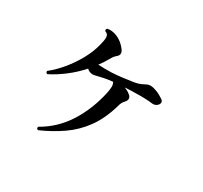

<svg xmlns="http://www.w3.org/2000/svg" viewBox="-160 -990 1320 1246"><g transform="rotate(30 500.0 -367.0)"><path d="M253 32Q237 27 243 12Q354 -51 422.5 -159Q491 -267 521 -406Q526 -432 526.5 -450.5Q527 -469 518 -484Q479 -480 454 -474.5Q429 -469 412 -465Q399 -462 390 -460Q381 -458 373 -459Q349 -462 335 -477Q289 -425 234 -383Q179 -341 123 -313Q109 -318 112 -331Q159 -368 202 -420Q245 -472 278 -532Q311 -592 326 -653Q336 -690 335 -712.5Q334 -735 310 -743Q306 -748 307 -753.5Q308 -759 313 -763Q345 -771 385.5 -754.5Q426 -738 458 -697Q482 -666 459 -644Q447 -634 440 -625.5Q433 -617 423 -599Q403 -563 379 -532Q402 -531 428.5 -530.5Q455 -530 478 -531Q516 -533 556.5 -538Q597 -543 636 -549Q666 -554 683.5 -562Q701 -570 720 -580Q734 -585 749 -583.5Q764 -582 777 -577Q798 -571 815 -561.5Q832 -552 845 -543Q859 -533 856 -519Q853 -505 838.5 -495.5Q824 -486 804 -489Q782 -492 751.5 -493Q721 -494 687 -493Q646 -493 602 -490Q628 -480 645 -466Q661 -454 661.5 -440Q662 -426 651 -414Q638 -400 632.5 -388.5Q627 -377 622 -357Q591 -252 538 -179.5Q485 -107 413 -57Q341 -7 253 32Z"/></g></svg>

Font: Zen Old Mincho Black
Style: Regular
Weight: 900
Designer: Yoshimichi Ohira
Foundry: Positype
Version: Version 1.001